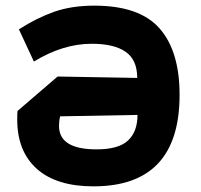

<svg xmlns="http://www.w3.org/2000/svg" viewBox="-20 -650 711 680"><path d="M41 -227Q41 -247 42 -257L184 -379L466 -374Q466 -438 425 -466.5Q384 -495 305 -495Q203 -495 100 -432L47 -546Q109 -586 171 -608Q233 -630 314 -630Q474 -630 545 -549.5Q616 -469 616 -314Q616 10 311 10Q180 10 110.5 -52Q41 -114 41 -227ZM467 -243 193 -238Q189 -222 189 -204Q189 -121 322 -121Q400 -121 433.5 -152.5Q467 -184 467 -243Z"/></svg>

Font: Athiti
Style: Bold
Weight: 700
Designer: CadsonDemak Team
Foundry: CadsonDemak
Version: Version 1.033